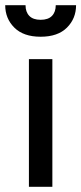

<svg xmlns="http://www.w3.org/2000/svg" viewBox="-53 -717 312 737"><path d="M58 -490H148V0H58ZM-33 -697H45Q45 -671 59.5 -656Q74 -641 103 -641Q132 -641 146.5 -656Q161 -671 161 -697H239Q239 -646 204 -611Q169 -576 103 -576Q37 -576 2 -611Q-33 -646 -33 -697Z"/></svg>

Font: Cabin Condensed
Style: Regular
Weight: 400
Width: 3
Version: Version 2.001